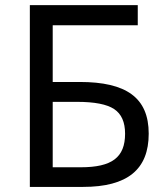

<svg xmlns="http://www.w3.org/2000/svg" viewBox="-20 -734 655 754"><path d="M564 -209C564 -351.1 475.1 -412.1 293 -412.1H187V-634.8H521V-713.9H97.2V0H306.2C480.5 0 564 -68.4 564 -209ZM187 -334H282.2C351.1 -334 399.4 -324.7 428.2 -305.7C457 -286.6 471.2 -254.4 471.2 -209C471.2 -115.7 419.4 -77.1 296.9 -77.1H187Z"/></svg>

Font: Noto Reveo Sans
Style: Regular
Weight: 400
Designer: Monotype Design team
Foundry: Monotype Imaging Inc.
Version: Version 1.04